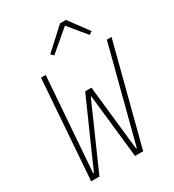

<svg xmlns="http://www.w3.org/2000/svg" viewBox="-217 -1046 1055 1167"><g transform="rotate(-30 310.0 -463.0)"><path d="M74 0 125 -698H158L109 -36H114L316 -492H360L410 -36H415L587 -698H620L439 0H382L333 -446H329L132 0ZM432 -926 533 -789 511 -775 409 -899 263 -775 244 -792 390 -926Z"/></g></svg>

Font: IBM Plex Mono ExtraLight
Style: Italic
Weight: 200
Italic angle: -9°
Monospace: yes
Designer: Mike Abbink, Paul van der Laan, Pieter van Rosmalen
Foundry: Bold Monday
Version: Version 2.3